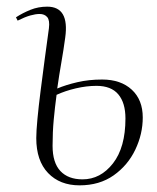

<svg xmlns="http://www.w3.org/2000/svg" viewBox="-20 -543 471 577"><path d="M152 -277Q178 -288 212.5 -296Q247 -304 287 -304Q343 -304 376 -273.5Q409 -243 409 -190Q409 -140 386.5 -93Q364 -46 321.5 -16Q279 14 219 14Q160 14 124.5 -23Q89 -60 89 -128Q89 -148 92.5 -185.5Q96 -223 102 -270Q108 -317 114.5 -366Q121 -415 127 -458Q130 -482 122 -491.5Q114 -501 99 -501Q87 -501 71 -496.5Q55 -492 33 -481L28 -491Q48 -504 71.5 -513.5Q95 -523 122 -523Q189 -523 176 -430Q171 -393 164.5 -356Q158 -319 152 -277ZM150 -258Q145 -221 141.5 -183.5Q138 -146 138 -105Q138 -54 161.5 -29Q185 -4 228 -4Q282 -4 319.5 -52Q357 -100 357 -187Q357 -234 335.5 -259.5Q314 -285 270 -285Q240 -285 208 -277.5Q176 -270 150 -258Z"/></svg>

Font: Literata 72pt ExtraLight
Style: Italic
Weight: 200
Italic angle: -2°
Designer: Latin by Veronika Burian and Jose Scaglione. Greek by Irene Vlachou. Cyrillic by Vera Evstafieva
Foundry: TypeTogether
Version: Version 3.002